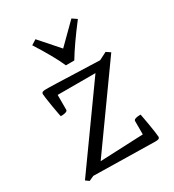

<svg xmlns="http://www.w3.org/2000/svg" viewBox="-170 -783 809 893"><g transform="rotate(-30 234.5 -336.5)"><path d="M48 12 30 -1 322 -409H119V-330Q119 -323 111 -320Q103 -317 94.5 -316.5Q86 -316 82 -316Q82 -316 78.5 -333.5Q75 -351 71 -375.5Q67 -400 64 -420.5Q61 -441 61 -447Q62 -455 68 -457Q74 -459 85 -459Q87 -459 98 -459Q109 -459 138.5 -458Q168 -457 224 -455Q280 -453 371 -450L412 -471L434 -456L138 -42L370 -52V-123Q370 -130 378 -133Q386 -136 395 -136.5Q404 -137 407 -137Q407 -137 410.5 -119.5Q414 -102 418 -77.5Q422 -53 425 -32.5Q428 -12 428 -6Q427 2 421 4Q415 6 404 6L74 0ZM221 -509Q207 -541 184.5 -581Q162 -621 132 -668L159 -685L249 -583L352 -685L377 -668Q305 -574 266 -509Z"/></g></svg>

Font: Mate
Style: Regular
Weight: 400
Designer: Eduardo Rodriguez Tunni
Foundry: Eduardo Rodriguez Tunni
Version: Version 1.003; ttfautohint (v1.8.4.7-5d5b);gftools[0.9.24]